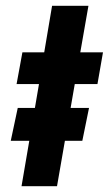

<svg xmlns="http://www.w3.org/2000/svg" viewBox="-20 -640 374 660"><path d="M17 -156 41 -269H286L263 -156ZM57 -460H132L159 -620H284L256 -460H334L315 -351H237L176 0H54L114 -351H37Z"/></svg>

Font: Von Semi
Style: Italic
Weight: 600
Version: Version 4.000; ttfautohint (v1.8.4.7-5d5b)